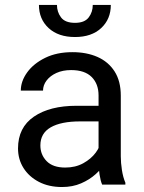

<svg xmlns="http://www.w3.org/2000/svg" viewBox="-20 -750 584 780"><path d="M380.4 -90.3V-362.3Q380.4 -409.2 352.3 -437.3Q324.2 -465.3 269 -465.3Q234.9 -465.3 209.2 -453.6Q183.6 -441.9 169.2 -422.9Q154.8 -403.8 154.8 -381.8H64.5Q64.5 -419.9 90.3 -455.8Q116.2 -491.7 163.3 -514.9Q210.4 -538.1 274.4 -538.1Q332 -538.1 376.2 -518.6Q420.4 -499 445.6 -459.7Q470.7 -420.4 470.7 -361.3V-115.2Q470.7 -88.9 475.3 -59.1Q480 -29.3 489.3 -7.8V0H395Q388.2 -15.6 384.3 -41.7Q380.4 -67.9 380.4 -90.3ZM396 -320.3 397 -256.8H305.7Q228 -256.8 186 -232.7Q144 -208.5 144 -159.2Q144 -121.6 169.4 -95.5Q194.8 -69.3 245.1 -69.3Q286.6 -69.3 318.4 -86.9Q350.1 -104.5 368.9 -129.9Q387.7 -155.3 389.2 -179.2L427.7 -135.7Q424.3 -115.2 409.2 -90.3Q394 -65.4 368.9 -42.7Q343.8 -20 309.3 -5.1Q274.9 9.8 231.9 9.8Q178.2 9.8 137.9 -11.2Q97.7 -32.2 75.4 -67.6Q53.2 -103 53.2 -147Q53.2 -231.9 117.7 -276.1Q182.1 -320.3 291 -320.3ZM356.9 -730H430.2Q430.2 -672.4 391.1 -636Q352.1 -599.6 284.7 -599.6Q216.8 -599.6 177.5 -636Q138.2 -672.4 138.2 -730H211.4Q211.4 -701.2 228 -679.2Q244.6 -657.2 284.7 -657.2Q323.7 -657.2 340.3 -679.2Q356.9 -701.2 356.9 -730Z"/></svg>

Font: Vazirmatn
Style: Regular
Weight: 400
Designer: Saber Rastikerdar
Foundry: Saber Rastikerdar
Version: Version 33.003;September 2, 2022;FontCreator 14.0.0.2862 64-